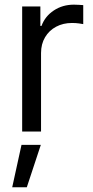

<svg xmlns="http://www.w3.org/2000/svg" viewBox="-20 -568 401 829"><path d="M75.7 0V-540H154.3V-456.1H159.2Q174.3 -497.6 212.2 -522.7Q250 -547.9 299.3 -547.9Q309.1 -547.9 320.8 -547.1Q332.5 -546.4 339.4 -545.9V-463.9Q335.4 -464.8 321.3 -466.8Q307.1 -468.8 290.5 -468.8Q252.4 -468.8 222.2 -452.6Q191.9 -436.5 174.6 -407.2Q157.2 -377.9 157.2 -338.9V0ZM32.7 240.7 72.8 57.6H156.2L95.7 240.7Z"/></svg>

Font: V-Inter
Style: Regular-375
Weight: 375
Designer: Rasmus Andersson
Foundry: rsms
Version: Version 4.000;git-4146feb